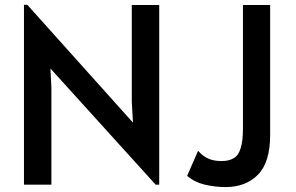

<svg xmlns="http://www.w3.org/2000/svg" viewBox="-20 -756 1211 786"><path d="M186.5 -475.6Q187.5 -456.1 190.4 -396.5Q190.4 -296.9 190.4 0Q162.1 0 78.1 0Q78.1 -183.6 78.1 -736.3Q81.1 -736.3 91.8 -736.3Q200.2 -615.2 524.4 -253.9Q523.4 -275.4 519.5 -337.9Q519.5 -437.5 519.5 -735.4Q547.9 -735.4 631.8 -735.4Q631.8 -550.8 631.8 0Q627.9 0 617.2 0Q509.8 -119.1 186.5 -475.6ZM818.4 0Q775.4 -10.7 746.1 -36.1Q760.7 -70.3 791 -138.7Q808.6 -118.2 831.1 -107.4Q853.5 -96.7 886.7 -96.7Q918 -96.7 936.5 -108.4Q956.1 -119.1 964.8 -148.4Q974.6 -176.8 974.6 -231.4Q974.6 -399.4 974.6 -735.4Q1002.9 -735.4 1085.9 -735.4Q1085.9 -601.6 1085.9 -203.1Q1085.9 -90.8 1035.2 -40Q985.4 9.8 903.3 9.8Q861.3 9.8 818.4 0Z"/></svg>

Font: Alata=Ham
Style: Regular
Weight: 400
Designer: Spyros Zevelakis, Eben Sorkin
Version: Version 1.004